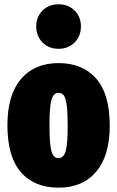

<svg xmlns="http://www.w3.org/2000/svg" viewBox="-20 -845 540 885"><path d="M353 -723.1Q353 -678.7 324.2 -649.4Q295.4 -620.1 250 -620.1Q204.6 -620.1 175.8 -649.4Q147 -678.7 147 -723.1Q147 -767.1 175.8 -796.1Q204.6 -825.2 250 -825.2Q295.4 -825.2 324.2 -796.1Q353 -767.1 353 -723.1ZM485.8 -266.1Q485.8 -127 423.3 -53.5Q360.8 20 250 20Q138.7 20 76.4 -51Q14.2 -122.1 14.2 -268.1Q14.2 -407.2 76.7 -480.7Q139.2 -554.2 250 -554.2Q360.8 -554.2 423.3 -482.9Q485.8 -411.6 485.8 -266.1ZM250 -417Q226.6 -417 217.3 -384.8Q208 -352.5 208 -268.1Q208 -208 212.2 -175Q216.3 -142.1 225.1 -129.2Q233.9 -116.2 250 -116.2Q273.4 -116.2 282.7 -148.4Q292 -180.7 292 -266.1Q292 -325.7 287.8 -358.4Q283.7 -391.1 274.9 -404.1Q266.1 -417 250 -417Z"/></svg>

Font: Fira Sans Compressed Heavy
Style: Regular
Weight: 900
Width: 1
Designer: Carrois Corporate & Edenspiekermann AG
Foundry: Carrois Corporate GbR & Edenspiekermann AG
Version: Version 4.203;PS 004.203;hotconv 1.0.88;makeotf.lib2.5.64775